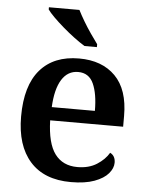

<svg xmlns="http://www.w3.org/2000/svg" viewBox="-54 -810 666 865"><g transform="rotate(5 278.5 -378.0)"><path d="M299 10Q178 10 114 -62Q50 -134 50 -265Q50 -405 112 -476.5Q174 -548 288 -548Q392 -548 452 -487.5Q512 -427 512 -308V-259H182Q185 -155 220.5 -107.5Q256 -60 322 -60Q374 -60 410 -83Q446 -106 464 -137Q488 -125 488 -94Q488 -69 467.5 -45Q447 -21 405 -5.5Q363 10 299 10ZM379 -319Q379 -396 358.5 -441.5Q338 -487 289 -487Q242 -487 215 -444Q188 -401 184 -319ZM307 -606Q284 -620 258 -639.5Q232 -659 206.5 -681Q181 -703 161 -723Q141 -743 132 -756V-766H270Q281 -744 297 -717Q313 -690 331 -664Q349 -638 363 -619V-606Z"/></g></svg>

Font: Noto Serif Toto SemiBold
Style: Regular
Weight: 600
Designer: Monotype Design Team
Foundry: Monotype Imaging Inc.
Version: Version 2.001; ttfautohint (v1.8.4.7-5d5b)